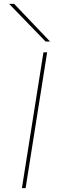

<svg xmlns="http://www.w3.org/2000/svg" viewBox="-20 -970 333 990"><path d="M93 0 204 -700H223L112 0ZM215 -756 27 -950H53L238 -756Z"/></svg>

Font: Georama Extra Expanded Thin
Style: Italic
Weight: 100
Width: 8
Italic angle: -9°
Designer: Jean-Baptiste Levee
Foundry: Production Type
Version: Version 1.000